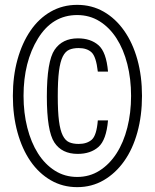

<svg xmlns="http://www.w3.org/2000/svg" viewBox="-20 -761 638 791"><path d="M565 -366Q565 -447 546 -515.5Q527 -584 491.5 -634.5Q456 -685 407 -713Q358 -741 298 -741Q238 -741 189 -713Q140 -685 105.5 -634.5Q71 -584 52 -515.5Q33 -447 33 -366Q33 -285 52 -216Q71 -147 105.5 -97Q140 -47 189 -18.5Q238 10 298 10Q358 10 407 -18.5Q456 -47 491.5 -97Q527 -147 546 -216Q565 -285 565 -366ZM520 -366Q520 -296 504.5 -235Q489 -174 460 -129Q431 -84 390 -58Q349 -32 298 -32Q247 -32 206 -58Q165 -84 136.5 -129Q108 -174 92.5 -235Q77 -296 77 -366Q77 -506 136.5 -602.5Q196 -699 298 -699Q349 -699 390 -673.5Q431 -648 460 -603Q489 -558 504.5 -497Q520 -436 520 -366ZM218 -365Q218 -429 223 -468Q228 -507 238.5 -528Q249 -549 265 -556Q281 -563 304 -563Q338 -563 357 -545.5Q376 -528 383 -466H425Q418 -547 385.5 -575Q353 -603 301 -603Q237 -603 205 -556Q173 -509 173 -363Q173 -221 204 -174Q235 -127 300 -127Q353 -127 385.5 -155.5Q418 -184 425 -265H383Q378 -203 358 -185.5Q338 -168 304 -168Q281 -168 265 -175Q249 -182 238.5 -203Q228 -224 223 -262.5Q218 -301 218 -365Z"/></svg>

Font: Secuela Light
Style: Regular
Weight: 300
Designer: Fernando Haro
Foundry: deFharo
Version: Version 1.708